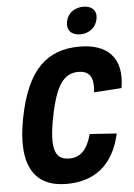

<svg xmlns="http://www.w3.org/2000/svg" viewBox="-63 -1008 746 1067"><g transform="rotate(-5 310.0 -474.5)"><path d="M222.5 -365C257 -542 304 -602.5 383.5 -602.5C446.5 -602.5 470.5 -564 461 -482L615 -492C644 -665 552.5 -742 401.5 -742C224 -742 108 -643.5 56 -375C3.5 -106.5 90 12 265 12C417.5 12 527 -64.5 566.5 -243L416.5 -253C393 -165.5 354.5 -127.5 291.5 -127.5C212 -127.5 188 -188 222.5 -365ZM413 -809.5C462 -809.5 501 -839.5 510 -886C519 -932 491.5 -961 442.5 -961C393 -961 354.5 -932 345.5 -886C336.5 -839.5 363.5 -809.5 413 -809.5Z"/></g></svg>

Font: Monaspace Neon ExtraBold
Style: Italic
Weight: 800
Italic angle: -11°
Designer: Riley Cran & the Lettermatic Team
Foundry: Lettermatic
Version: Version 1.200 (Monaspace Neon)